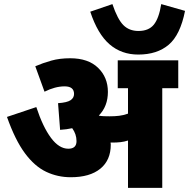

<svg xmlns="http://www.w3.org/2000/svg" viewBox="-20 -916 922 936"><path d="M520 -211Q520 -135 469 -93.5Q418 -52 325 -52Q261 -52 205 -78.5Q149 -105 101.5 -169Q54 -233 14 -346L157 -394Q189 -297 228.5 -244Q268 -191 313 -191Q353 -191 353 -228Q353 -262 332 -291Q305 -285 273 -283L263 -413Q307 -416 324 -427.5Q341 -439 341 -458Q341 -495 295 -495Q249 -495 197 -469L152 -593Q189 -609 230 -620.5Q271 -632 322 -632Q410 -632 458 -585.5Q506 -539 506 -468Q506 -398 462 -353L463 -352Q474 -350 487 -349.5Q500 -349 515 -349Q539 -349 560.5 -351.5Q582 -354 604 -362V-486H554V-622H849V-486H771V0H604V-231Q586 -225 567.5 -223Q549 -221 530 -221Q525 -221 519 -221Q520 -216 520 -211ZM882 -863Q859 -746 802.5 -698Q746 -650 654 -650Q572 -650 514 -700Q456 -750 420 -859L528 -896Q553 -822 581.5 -793.5Q610 -765 655 -765Q705 -765 730 -796Q755 -827 766 -896Z"/></svg>

Font: Noto Sans SemiCondensed Black
Style: Regular
Weight: 900
Width: 4
Designer: Monotype Design Team
Foundry: Monotype Imaging Inc.
Version: Version 2.013; ttfautohint (v1.8.4.7-5d5b)